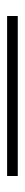

<svg xmlns="http://www.w3.org/2000/svg" viewBox="215 -155 70 540"><g transform="rotate(90 250.0 115.0)"><path d="M25 130V100H475V130Z"/></g></svg>

Font: Spectral ExtraLight
Style: Regular
Weight: 275
Designer: Jean-Baptiste Levee
Foundry: Production Type
Version: Version 2.001